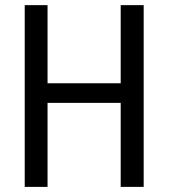

<svg xmlns="http://www.w3.org/2000/svg" viewBox="-20 -731 660 751"><path d="M542 0H452.1V-328.6H166V0H76.7V-710.9H166V-405.3H452.1V-710.9H542Z"/></svg>

Font: MAUL Condensed
Style: Condensed Regular
Weight: 400
Designer: MAUL
Version: Version 1.0; 2020; ttfautohint (v1.8.3)